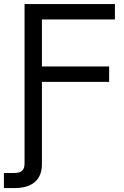

<svg xmlns="http://www.w3.org/2000/svg" viewBox="-52 -748 626 972"><path d="M-32.2 204.1V127.9H16.6Q47.9 127.9 60.1 116.5Q72.3 105 72.3 79.1V-727.5H529.8V-649.4H160.2V-411.6H500.5V-333.5H160.2V83Q160.2 142.1 124.8 173.1Q89.4 204.1 21.5 204.1Z"/></svg>

Font: Inter Display
Style: Regular
Weight: 400
Designer: Rasmus Andersson
Foundry: rsms
Version: Version 4.001;git-9221beed3